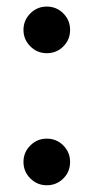

<svg xmlns="http://www.w3.org/2000/svg" viewBox="-20 -547 284 575"><path d="M120.1 -387.7Q91.3 -387.7 70.8 -408.2Q50.3 -428.7 50.3 -457.5Q50.3 -486.3 70.8 -506.8Q91.3 -527.3 120.1 -527.3Q149.4 -527.3 169.7 -506.8Q189.9 -486.3 189.9 -457.5Q189.9 -428.2 169.7 -408Q149.4 -387.7 120.1 -387.7ZM120.1 7.8Q91.3 7.8 70.8 -12.7Q50.3 -33.2 50.3 -62Q50.3 -90.8 70.8 -111.3Q91.3 -131.8 120.1 -131.8Q149.4 -131.8 169.7 -111.3Q189.9 -90.8 189.9 -62Q189.9 -32.7 169.7 -12.5Q149.4 7.8 120.1 7.8Z"/></svg>

Font: Reddit Sans Medium
Style: Regular
Weight: 500
Designer: Stephen Hutchings
Foundry: Reddit
Version: Version 1.014